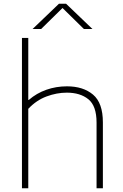

<svg xmlns="http://www.w3.org/2000/svg" viewBox="-20 -1012 662 1032"><path d="M98 0V-808H132V-475H135Q176.5 -511 229 -529.5Q281.5 -548 340 -548Q427 -548 480 -503.5Q533 -459 533 -354V0H499V-353Q499 -443 455 -478.5Q411 -514 339 -514Q285 -514 230 -493.5Q175 -473 132 -427V0ZM155 -856 297 -992H335L477 -856H431L316 -969L201 -856Z"/></svg>

Font: Encode Sans Exp Th
Style: Regular
Weight: 100
Width: 7
Designer: Multiple Designers
Foundry: Impallari Type
Version: Version 3.002; ttfautohint (v1.8.3) -l 8 -r 50 -G 200 -x 14 